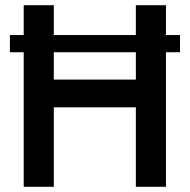

<svg xmlns="http://www.w3.org/2000/svg" viewBox="-20 -717 728 737"><path d="M71 0V-516.5H18V-582.5H71V-697H186.5V-582.5H501.5V-697H617V-582.5H671V-516.5H617V0H501.5V-305H186.5V0ZM186.5 -411.5H501.5V-516.5H186.5Z"/></svg>

Font: HK Grotesk SemiBold
Style: Regular
Weight: 600
Designer: Alfredo Marco Pradil
Foundry: Hanken Design Co.
Version: Version 3.001;FEAKit 1.0